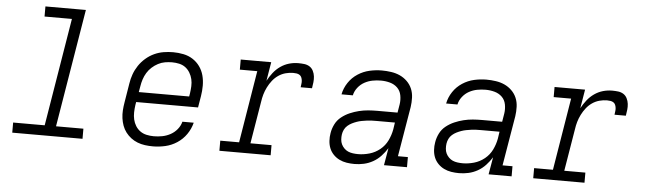

<svg xmlns="http://www.w3.org/2000/svg" viewBox="-47 -912 3694 1097"><g transform="rotate(5 1800.0 -363.5)"><path d="M48 0V-58H229L331 -677H174V-735H406L294 -58H451V0Z M855 8Q832 8 809.5 5Q787 2 766.5 -6Q746 -14 729 -27Q712 -40 699 -57Q686 -74 678.5 -94.5Q671 -115 668 -137Q665 -159 666.5 -182Q668 -205 672 -228L690 -338Q694 -365 703.5 -391.5Q713 -418 729 -442Q745 -466 767.5 -485.5Q790 -505 816 -517Q842 -529 869.5 -533.5Q897 -538 924 -538Q954 -538 983.5 -532Q1013 -526 1037 -510.5Q1061 -495 1077.5 -472Q1094 -449 1101.5 -421Q1109 -393 1109 -362.5Q1109 -332 1104 -302L1093 -236H738L735 -218Q732 -197 731.5 -176Q731 -155 735.5 -135.5Q740 -116 750.5 -99Q761 -82 777 -70.5Q793 -59 813.5 -54.5Q834 -50 855 -50Q879 -50 903 -54.5Q927 -59 949.5 -71Q972 -83 988.5 -103Q1005 -123 1011 -147H1076Q1067 -111 1045.5 -80Q1024 -49 992.5 -28.5Q961 -8 925.5 0Q890 8 855 8ZM748 -294H1037L1040 -312Q1043 -332 1044 -353Q1045 -374 1040.5 -393.5Q1036 -413 1025.5 -430.5Q1015 -448 999.5 -459.5Q984 -471 964 -475.5Q944 -480 923 -480Q903 -480 882.5 -476.5Q862 -473 843 -463Q824 -453 808 -438.5Q792 -424 781 -406Q770 -388 763.5 -368Q757 -348 754 -328Z M1236 0V-58H1344L1412 -472H1312V-530H1487L1469 -422Q1482 -446 1499.5 -468.5Q1517 -491 1540 -507Q1563 -523 1589 -530.5Q1615 -538 1642 -538Q1659 -538 1676 -536Q1693 -534 1706.5 -525.5Q1720 -517 1727.5 -502Q1735 -487 1737 -470.5Q1739 -454 1737 -436.5Q1735 -419 1732 -402H1667Q1668 -412 1669.5 -421.5Q1671 -431 1670 -440.5Q1669 -450 1665.5 -458.5Q1662 -467 1654.5 -472Q1647 -477 1637.5 -478.5Q1628 -480 1618 -480Q1596 -480 1574 -474Q1552 -468 1533 -455Q1514 -442 1499.5 -423.5Q1485 -405 1474.5 -384Q1464 -363 1458 -342Q1452 -321 1449 -299L1409 -58H1530V0Z M2011 8Q1988 8 1966 4.5Q1944 1 1924.5 -8.5Q1905 -18 1890 -33.5Q1875 -49 1867 -68.5Q1859 -88 1857.5 -111Q1856 -134 1860 -156Q1864 -182 1876.5 -207Q1889 -232 1911 -249.5Q1933 -267 1958.5 -278Q1984 -289 2010.5 -295.5Q2037 -302 2063 -304Q2089 -306 2115 -306H2231L2239 -354Q2243 -380 2238 -406Q2233 -432 2215.5 -449Q2198 -466 2173 -473Q2148 -480 2121 -480Q2097 -480 2073 -475.5Q2049 -471 2027 -459Q2005 -447 1989 -426.5Q1973 -406 1968 -382H1903Q1910 -418 1931 -449.5Q1952 -481 1983.5 -501.5Q2015 -522 2050.5 -530Q2086 -538 2121 -538Q2148 -538 2175 -534Q2202 -530 2225 -519.5Q2248 -509 2266.5 -491Q2285 -473 2295 -449.5Q2305 -426 2306 -398.5Q2307 -371 2303 -344L2255 -58H2312V0H2180L2197 -99Q2182 -75 2162 -53.5Q2142 -32 2117 -18Q2092 -4 2065 2Q2038 8 2011 8ZM2027 -50Q2059 -50 2092 -59.5Q2125 -69 2152 -91Q2179 -113 2194 -144Q2209 -175 2215 -208L2221 -248H2115Q2101 -248 2087 -247.5Q2073 -247 2059 -245Q2045 -243 2031 -240.5Q2017 -238 2003 -233Q1989 -228 1976 -221.5Q1963 -215 1951.5 -205Q1940 -195 1933.5 -181.5Q1927 -168 1925 -154Q1923 -140 1924 -125Q1925 -110 1931 -97.5Q1937 -85 1947 -75Q1957 -65 1969.5 -59.5Q1982 -54 1997 -52Q2012 -50 2027 -50Z M2611 8Q2588 8 2566 4.5Q2544 1 2524.5 -8.5Q2505 -18 2490 -33.5Q2475 -49 2467 -68.5Q2459 -88 2457.5 -111Q2456 -134 2460 -156Q2464 -182 2476.5 -207Q2489 -232 2511 -249.5Q2533 -267 2558.5 -278Q2584 -289 2610.5 -295.5Q2637 -302 2663 -304Q2689 -306 2715 -306H2831L2839 -354Q2843 -380 2838 -406Q2833 -432 2815.5 -449Q2798 -466 2773 -473Q2748 -480 2721 -480Q2697 -480 2673 -475.5Q2649 -471 2627 -459Q2605 -447 2589 -426.5Q2573 -406 2568 -382H2503Q2510 -418 2531 -449.5Q2552 -481 2583.5 -501.5Q2615 -522 2650.5 -530Q2686 -538 2721 -538Q2748 -538 2775 -534Q2802 -530 2825 -519.5Q2848 -509 2866.5 -491Q2885 -473 2895 -449.5Q2905 -426 2906 -398.5Q2907 -371 2903 -344L2855 -58H2912V0H2780L2797 -99Q2782 -75 2762 -53.5Q2742 -32 2717 -18Q2692 -4 2665 2Q2638 8 2611 8ZM2627 -50Q2659 -50 2692 -59.5Q2725 -69 2752 -91Q2779 -113 2794 -144Q2809 -175 2815 -208L2821 -248H2715Q2701 -248 2687 -247.5Q2673 -247 2659 -245Q2645 -243 2631 -240.5Q2617 -238 2603 -233Q2589 -228 2576 -221.5Q2563 -215 2551.5 -205Q2540 -195 2533.5 -181.5Q2527 -168 2525 -154Q2523 -140 2524 -125Q2525 -110 2531 -97.5Q2537 -85 2547 -75Q2557 -65 2569.5 -59.5Q2582 -54 2597 -52Q2612 -50 2627 -50Z M3036 0V-58H3144L3212 -472H3112V-530H3287L3269 -422Q3282 -446 3299.5 -468.5Q3317 -491 3340 -507Q3363 -523 3389 -530.5Q3415 -538 3442 -538Q3459 -538 3476 -536Q3493 -534 3506.5 -525.5Q3520 -517 3527.5 -502Q3535 -487 3537 -470.5Q3539 -454 3537 -436.5Q3535 -419 3532 -402H3467Q3468 -412 3469.5 -421.5Q3471 -431 3470 -440.5Q3469 -450 3465.5 -458.5Q3462 -467 3454.5 -472Q3447 -477 3437.5 -478.5Q3428 -480 3418 -480Q3396 -480 3374 -474Q3352 -468 3333 -455Q3314 -442 3299.5 -423.5Q3285 -405 3274.5 -384Q3264 -363 3258 -342Q3252 -321 3249 -299L3209 -58H3330V0Z"/></g></svg>

Font: Iosevka Curly Slab LtExObl
Style: Regular
Weight: 300
Width: 7
Italic angle: -9°
Monospace: yes
Designer: Belleve Invis
Foundry: Belleve Invis
Version: Version 11.1.0; ttfautohint (v1.8.3)